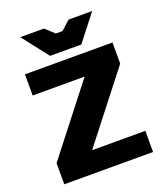

<svg xmlns="http://www.w3.org/2000/svg" viewBox="-131 -790 753 878"><g transform="rotate(-20 246.0 -350.5)"><path d="M30 0V-103L286 -431H33V-534H459V-431L203 -103H462V0ZM421 -701 322 -574H170L71 -701H186L230 -661H262L306 -701Z"/></g></svg>

Font: Mozilla Headline ExtraLight
Style: Regular
Weight: 200
Designer: Studio DRAMA
Foundry: Studio DRAMA
Version: Version 1.000